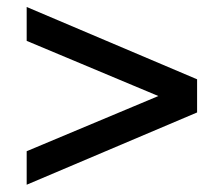

<svg xmlns="http://www.w3.org/2000/svg" viewBox="-20 -551 628 539"><path d="M54.9 -32.4 533.3 -235.3V-328.4L54.9 -531.4V-436.3L497.1 -251V-311.8L54.9 -126.5Z"/></svg>

Font: LL Pando Sans
Style: Bold
Weight: 700
Designer: Joshua Smith
Foundry: Joshua Smith
Version: Version 1.000;Glyphs 3.2.1 (3258)